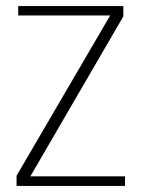

<svg xmlns="http://www.w3.org/2000/svg" viewBox="-20 -612 483 632"><path d="M34.5 0H391.5V-31.5H79V-30L386 -558V-592H40V-561H343.5V-562.5L34.5 -33.5Z"/></svg>

Font: Anybody UltraCondensed Thin ExtraLight
Style: Regular
Weight: 250
Version: Version 1.111